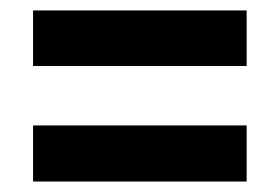

<svg xmlns="http://www.w3.org/2000/svg" viewBox="-20 -535 513 366"><path d="M43 -409.2V-515.1H450.2V-409.2ZM43 -189V-295.9H450.2V-189Z"/></svg>

Font: Open Sans Condensed
Style: Italic
Weight: 400
Width: 3
Italic angle: -12°
Designer: Monotype Design Team
Foundry: Monotype Imaging Inc.
Version: Version 3.000